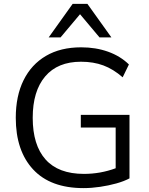

<svg xmlns="http://www.w3.org/2000/svg" viewBox="-20 -957 766 986"><path d="M409 9Q239 9 150 -87Q61 -183 61 -352Q61 -464 101 -545Q141 -626 216 -670Q291 -714 397 -714Q472 -714 535 -691.5Q598 -669 642 -626L610 -560Q562 -602 511 -621Q460 -640 396 -640Q276 -640 212 -564.5Q148 -489 148 -352Q148 -212 214 -138Q280 -64 411 -64Q496 -64 574 -93V-302H395V-367H645V-41Q617 -26 577.5 -15Q538 -4 494 2.5Q450 9 409 9ZM230 -765 353 -937H429L552 -765H491L391 -884L291 -765Z"/></svg>

Font: Nunito Sans
Style: Regular
Weight: 400
Designer: Vernon Adams
Foundry: Vernon Adams
Version: Version 3.101; ttfautohint (v1.8.4.7-5d5b);gftools[0.9.27]